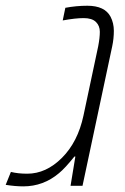

<svg xmlns="http://www.w3.org/2000/svg" viewBox="-48 -660 444 682"><path d="M262.2 -639.6Q324.2 -639.6 344.7 -600.6Q356.4 -578.1 356.4 -550.5Q356.4 -522.9 350.6 -495.6L245.1 0H202.6L219.7 -104H216.3Q183.1 -62.5 161.6 -44.9Q106 2 34.7 2Q6.3 2 -27.8 -3.4L-9.3 -49.3Q16.1 -43 48.8 -43Q115.7 -43 172.1 -99.4Q228.5 -155.8 248.5 -249.5L300.8 -495.6Q306.6 -525.9 306.6 -547.1Q306.6 -568.4 292.7 -582Q278.8 -595.7 249.3 -595.7Q219.7 -595.7 174.8 -587.4L184.1 -632.3Q223.1 -639.6 262.2 -639.6Z"/></svg>

Font: Open Sans Hebrew Light
Style: Italic
Weight: 300
Italic angle: -12°
Foundry: Ascender Corporation, Yanek Iontef
Version: Version 2.001;PS 002.001;hotconv 1.0.70;makeotf.lib2.5.58329